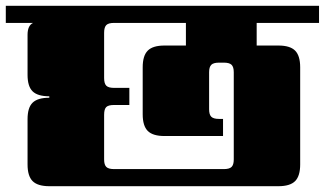

<svg xmlns="http://www.w3.org/2000/svg" viewBox="-40 -642 1120 662"><path d="M601 -485V-563H353Q334 -563 326.5 -555.5Q319 -548 319 -529V-373Q319 -354 326.5 -346.5Q334 -339 353 -339H406V-280H353Q334 -280 326.5 -273Q319 -266 319 -246V-92Q319 -74 326.5 -66.5Q334 -59 353 -59H732Q751 -59 758.5 -66.5Q766 -74 766 -92V-393Q766 -411 758.5 -418.5Q751 -426 732 -426H715Q696 -426 688.5 -418.5Q681 -411 681 -393V-265Q681 -247 688.5 -239.5Q696 -232 715 -232H729V-173H527Q487 -173 469.5 -190.5Q452 -208 452 -248V-410Q452 -450 469.5 -467.5Q487 -485 527 -485ZM1060 -563H845V-485H920Q960 -485 977.5 -467.5Q995 -450 995 -410V-75Q995 -35 977.5 -17.5Q960 0 920 0H130Q90 0 72.5 -17.5Q55 -35 55 -75V-231Q55 -271 72.5 -288Q90 -305 130 -305V-310Q90 -310 72.5 -327Q55 -344 55 -384V-522Q55 -554 74 -563H-20V-622H1060Z"/></svg>

Font: Sarpanch Black
Style: Regular
Weight: 900
Designer: Manushi Parikh (Devanagari and Latin), Jyotish Sonowal (Devanagari)
Foundry: Indian Type Foundry
Version: Version 2.004;PS 1.0;hotconv 1.0.78;makeotf.lib2.5.61930; tt